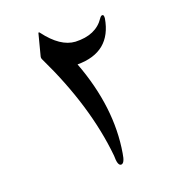

<svg xmlns="http://www.w3.org/2000/svg" viewBox="-81 -551 589 638"><g transform="rotate(-15 213.0 -232.0)"><path d="M317.4 -471.2Q321.8 -479.5 327.1 -479.7Q332.5 -480 332.5 -467.3Q323.2 -353 205.1 -342.8Q286.1 -174.3 273.4 -18.6Q271.5 15.6 259 16.4Q246.6 17.1 243.7 -18.6Q210 -197.8 95.7 -389.6Q92.3 -395 93.8 -401.9L106.4 -476.6Q107.9 -481.4 111.8 -476.6Q166 -416 218.3 -417.5Q290 -420.9 317.4 -471.2Z"/></g></svg>

Font: Amiri Typewriter
Style: Regular
Weight: 400
Monospace: yes
Designer: Khaled Hosny
Version: Version 1.1